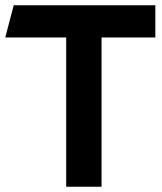

<svg xmlns="http://www.w3.org/2000/svg" viewBox="-23 -708 614 728"><path d="M566 -688V-566H362V0H228V-566H-3L29 -688Z"/></svg>

Font: Techna Sans
Style: Regular
Weight: 400
Designer: Carl Enlund
Version: Version 1.003